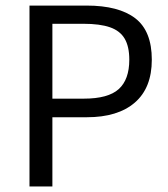

<svg xmlns="http://www.w3.org/2000/svg" viewBox="-20 -676 610 696"><path d="M293.5 -655.8Q410.6 -655.8 470.5 -609.6Q530.3 -563.5 530.3 -459.5Q530.3 -357.4 468.8 -304.2Q407.2 -251 294.9 -251H169.9V0H86.9V-655.8ZM448.7 -459.5Q448.7 -507.3 431.9 -535.9Q415 -564.5 378.7 -577.1Q342.3 -589.8 282.2 -589.8H169.9V-318.4H283.7Q372.1 -318.4 410.4 -353Q448.7 -387.7 448.7 -459.5Z"/></svg>

Font: Varta
Style: Regular
Weight: 400
Designer: Joana Correia, Viktoriya Grabowska, Eben Sorkin
Foundry: Sorkin Type
Version: Version 1.003; ttfautohint (v1.3) -l 8 -r 24 -G 200 -x 12 -H